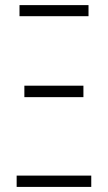

<svg xmlns="http://www.w3.org/2000/svg" viewBox="-20 -734 424 754"><path d="M56.6 -670.4V-713.9H327.6V-670.4ZM75.7 -352.5V-397.5H307.6V-352.5ZM45.4 0V-44.4H338.4V0Z"/></svg>

Font: Open Sans Condensed Light
Style: Regular
Weight: 300
Width: 3
Designer: Monotype Design Team
Foundry: Monotype Imaging Inc.
Version: Version 3.003; ttfautohint (v1.8.4)